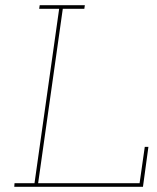

<svg xmlns="http://www.w3.org/2000/svg" viewBox="-20 -720 606 740"><path d="M36 -14 35 0H531L552 -154H538L518 -14H127L222 -686H305L307 -700H133L131 -686H208L113 -14Z"/></svg>

Font: Josefin Slab Thin Thin
Style: Italic
Weight: 250
Italic angle: -12°
Version: Version 2.000